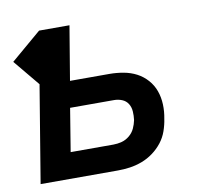

<svg xmlns="http://www.w3.org/2000/svg" viewBox="-65 -601 729 672"><g transform="rotate(-10 300.0 -265.0)"><path d="M27 0 84 -345 7 -438 115 -530H223L191 -338H331Q356 -338 381 -333.5Q406 -329 427 -318Q448 -307 464 -289Q480 -271 488 -248.5Q496 -226 497 -200.5Q498 -175 493 -150Q490 -129 482.5 -107.5Q475 -86 461 -68Q447 -50 428 -36Q409 -22 387.5 -14Q366 -6 344.5 -3Q323 0 302 0ZM150 -92H302Q317 -92 332 -96Q347 -100 359.5 -110.5Q372 -121 378.5 -135Q385 -149 388 -164Q390 -179 389 -194.5Q388 -210 380.5 -222Q373 -234 359.5 -239.5Q346 -245 331 -245H175Z"/></g></svg>

Font: Iosevka Curly SmBdExObl
Style: Regular
Weight: 600
Width: 7
Italic angle: -9°
Monospace: yes
Designer: Belleve Invis
Foundry: Belleve Invis
Version: Version 11.1.0; ttfautohint (v1.8.3)